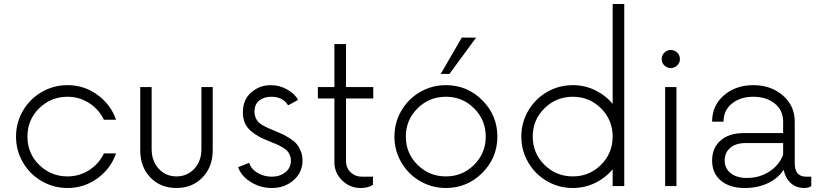

<svg xmlns="http://www.w3.org/2000/svg" viewBox="-20 -940 4132 970"><path d="M321.3 9.8Q250.5 9.8 190.7 -24.9Q130.9 -59.6 95.9 -119.4Q61 -179.2 61 -250Q61 -320.8 95.9 -380.6Q130.9 -440.4 190.7 -475.1Q250.5 -509.8 321.3 -509.8Q405.3 -509.8 472.4 -460.9Q539.6 -412.1 566.4 -335H504.9Q480 -387.7 430.4 -419.4Q380.9 -451.2 321.3 -451.2Q237.3 -451.2 178 -393.1Q118.7 -335 118.7 -250Q118.7 -165 178 -106.9Q237.3 -48.8 321.3 -48.8Q380.9 -48.8 430.4 -80.6Q480 -112.3 504.9 -165H566.4Q539.6 -87.9 472.4 -39.1Q405.3 9.8 321.3 9.8Z M688.5 -181.2V-500H746.1V-187.5Q746.1 -126.5 782 -87.6Q817.9 -48.8 871.1 -48.8Q925.8 -48.8 961.7 -87.4Q997.6 -126 997.6 -187.5V-500H1054.7V-181.2Q1054.7 -97.2 1003.2 -43.7Q951.7 9.8 871.1 9.8Q790.5 9.8 739.5 -43.5Q688.5 -96.7 688.5 -181.2Z M1353 9.8Q1295.4 9.8 1246.8 -20.5Q1198.2 -50.8 1183.1 -95.2L1239.3 -117.7Q1246.6 -87.9 1279.8 -67.6Q1313 -47.4 1353 -47.4Q1393.6 -47.4 1421.6 -69.6Q1449.7 -91.8 1449.7 -129.9Q1449.7 -144.5 1444.3 -156.7Q1439 -168.9 1431.2 -177.5Q1423.3 -186 1408.7 -194.8Q1394 -203.6 1381.1 -209.5Q1368.2 -215.3 1347.2 -223.6Q1313.5 -236.3 1290 -249Q1266.6 -261.7 1246.6 -279.1Q1226.6 -296.4 1216.8 -319.8Q1207 -343.3 1207 -372.6Q1207 -437 1249.5 -473.4Q1292 -509.8 1348.1 -509.8Q1392.1 -509.8 1431.2 -487.8Q1470.2 -465.8 1485.8 -435.1L1435.5 -407.7Q1409.7 -451.2 1350.6 -451.2Q1314 -451.2 1289.8 -432.1Q1265.6 -413.1 1265.6 -375Q1265.6 -359.4 1271 -346.7Q1276.4 -334 1283.4 -325.4Q1290.5 -316.9 1306.2 -307.9Q1321.8 -298.8 1333.5 -293.5Q1345.2 -288.1 1368.2 -278.8Q1393.6 -268.6 1408.9 -261.2Q1424.3 -253.9 1445.6 -240.2Q1466.8 -226.6 1478.8 -212.4Q1490.7 -198.2 1499.5 -176.5Q1508.3 -154.8 1508.3 -128.9Q1508.3 -68.8 1463.1 -29.5Q1418 9.8 1353 9.8Z M1865.7 -442.4H1728V-127.4Q1728 -92.3 1751.2 -69.8Q1774.4 -47.4 1808.1 -47.4H1864.3V-6.3Q1839.4 9.8 1801.8 9.8Q1747.6 9.8 1708.5 -28.6Q1669.4 -66.9 1669.4 -120.1V-442.4H1585.9V-500H1669.4V-717.3H1728V-500H1865.7Z M2206.5 -566.4 2313 -750H2385.3L2250.5 -566.4ZM2232.9 9.8Q2162.1 9.8 2102.3 -24.9Q2042.5 -59.6 2007.6 -119.4Q1972.7 -179.2 1972.7 -250Q1972.7 -320.8 2007.6 -380.6Q2042.5 -440.4 2102.3 -475.1Q2162.1 -509.8 2232.9 -509.8Q2340.3 -509.8 2416.5 -433.6Q2492.7 -357.4 2492.7 -250Q2492.7 -142.6 2416.5 -66.4Q2340.3 9.8 2232.9 9.8ZM2232.9 -48.8Q2316.4 -48.8 2375.2 -107.4Q2434.1 -166 2434.1 -250Q2434.1 -334 2375.2 -392.6Q2316.4 -451.2 2232.9 -451.2Q2148.4 -451.2 2089.4 -392.6Q2030.3 -334 2030.3 -250Q2030.3 -166 2089.4 -107.4Q2148.4 -48.8 2232.9 -48.8Z M3075.2 -919.9H3133.8V0H3075.2V-85Q3039.1 -41 2986.3 -15.6Q2933.6 9.8 2874 9.8Q2803.2 9.8 2743.4 -24.9Q2683.6 -59.6 2648.7 -119.4Q2613.8 -179.2 2613.8 -250Q2613.8 -320.8 2648.7 -380.6Q2683.6 -440.4 2743.4 -475.1Q2803.2 -509.8 2874 -509.8Q2933.6 -509.8 2986.3 -484.4Q3039.1 -459 3075.2 -415ZM2874 -48.8Q2957.5 -48.8 3016.4 -107.4Q3075.2 -166 3075.2 -250Q3075.2 -334 3016.4 -392.6Q2957.5 -451.2 2874 -451.2Q2789.6 -451.2 2730.5 -392.6Q2671.4 -334 2671.4 -250Q2671.4 -166 2730.5 -107.4Q2789.6 -48.8 2874 -48.8Z M3369.1 -596.2Q3350.1 -596.2 3336.4 -609.4Q3322.8 -622.6 3322.8 -641.1Q3322.8 -660.6 3336.4 -674.1Q3350.1 -687.5 3369.1 -687.5Q3388.2 -687.5 3401.6 -674.1Q3415 -660.6 3415 -641.1Q3415 -622.6 3401.4 -609.4Q3387.7 -596.2 3369.1 -596.2ZM3340.3 0V-500H3397.5V0Z M4052.7 -47.4H4078.6V0Q4064.9 9.8 4044.9 9.8Q4002 9.8 3974.9 -15.1Q3947.8 -40 3939 -82.5Q3911.6 -39.1 3859.6 -14.6Q3807.6 9.8 3742.7 9.8Q3666 9.8 3621.8 -27.6Q3577.6 -64.9 3577.6 -128.9Q3577.6 -192.9 3620.4 -230.2Q3663.1 -267.6 3736.3 -267.6H3936.5V-325.2Q3936.5 -382.8 3894 -417Q3851.6 -451.2 3786.1 -451.2Q3720.7 -451.2 3678 -417Q3635.3 -382.8 3635.3 -325.2H3577.6Q3577.6 -406.7 3637.2 -458.3Q3696.8 -509.8 3786.1 -509.8Q3874.5 -509.8 3934.8 -458Q3995.1 -406.2 3995.1 -325.2V-116.2Q3995.1 -47.4 4052.7 -47.4ZM3753.9 -41Q3816.9 -41 3866.5 -73Q3916 -105 3936.5 -157.7V-217.3H3746.6Q3698.2 -217.3 3669.7 -193.4Q3641.1 -169.4 3641.1 -129.9Q3641.1 -89.4 3671.4 -65.2Q3701.7 -41 3753.9 -41Z"/></svg>

Font: Now Alt Light
Style: Regular
Weight: 300
Designer: Alfredo Marco Pradil
Foundry: Alfredo Marco Pradil
Version: Version 1.002;PS 001.002;hotconv 1.0.88;makeotf.lib2.5.64775